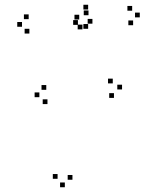

<svg xmlns="http://www.w3.org/2000/svg" viewBox="-20 -767 660 807"><path d="M459 -355.5V-375.5H439V-355.5ZM493 -391V-411H473V-391ZM454 -416.5V-436.5H434V-416.5ZM174.5 -389.5V-409.5H154.5V-389.5ZM145.5 -358.5V-378.5H125.5V-358.5ZM179.5 -329.5V-349.5H159.5V-329.5ZM284.5 -11.5V-31.5H264.5V-11.5ZM368.5 -667.5V-687.5H348.5V-667.5ZM350.5 -646V-666H330.5V-646ZM539.5 -661V-681H519.5V-661ZM567.5 -694V-714H547.5V-694ZM535.5 -722V-742H515.5V-722ZM350.5 -727V-747H330.5V-727ZM313 -685V-705H293V-685ZM352 -703V-723H332V-703ZM100.5 -686.5V-706.5H80.5V-686.5ZM72.5 -654.5V-674.5H52.5V-654.5ZM103.5 -626V-646H83.5V-626ZM326.5 -643.5V-663.5H306.5V-643.5ZM307.5 -662.5V-682.5H287.5V-662.5ZM222 -15.5V-35.5H202V-15.5ZM252.5 20V0H232.5V20Z"/></svg>

Font: Monaspace Radon Dots Var
Style: Regular
Weight: 400
Designer: Riley Cran and the Lettermatic Team
Version: Version 1.100 (Monaspace Radon Dots)